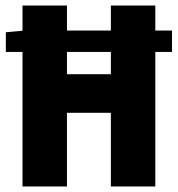

<svg xmlns="http://www.w3.org/2000/svg" viewBox="-20 -671 640 691"><path d="M1 -484V-555L67 -561H599V-484ZM61 0V-651H221V-404H379V-651H539V0H379V-265H221V0Z"/></svg>

Font: Source Code Pro ExtraLight ExtraBold
Style: Regular
Weight: 800
Monospace: yes
Version: Version 1.018;hotconv 1.0.116;makeotfexe 2.5.65601